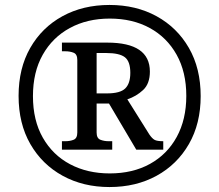

<svg xmlns="http://www.w3.org/2000/svg" viewBox="-20 -745 885 775"><path d="M422 10Q316 10 233 -35.5Q150 -81 102.5 -163.5Q55 -246 55 -358Q55 -469 102 -551.5Q149 -634 232 -679.5Q315 -725 422 -725Q529 -725 612 -679.5Q695 -634 742.5 -551.5Q790 -469 790 -357Q790 -246 742.5 -163.5Q695 -81 612 -35.5Q529 10 422 10ZM423 -45Q516 -45 585.5 -83.5Q655 -122 693.5 -192.5Q732 -263 732 -358Q732 -454 693 -524Q654 -594 584.5 -632Q515 -670 423 -670Q332 -670 262 -632Q192 -594 152.5 -524Q113 -454 113 -357Q113 -259 153 -189Q193 -119 263 -82Q333 -45 423 -45ZM230 -141V-175H243Q263 -175 277.5 -181Q292 -187 292 -210V-503Q292 -526 277.5 -532Q263 -538 243 -538H230V-573H413Q585 -573 585 -456Q585 -407 557.5 -381.5Q530 -356 494 -344L583 -202Q594 -186 604 -180.5Q614 -175 639 -175V-141H530L420 -327H370V-210Q370 -187 385 -181Q400 -175 419 -175H433V-141ZM412 -368Q465 -368 485.5 -388Q506 -408 506 -451Q506 -497 484 -514Q462 -531 409 -531H370V-368Z"/></svg>

Font: Noto Serif Ahom
Style: Regular
Weight: 400
Designer: Monotype Design Team
Foundry: Monotype Imaging Inc.
Version: Version 2.007; ttfautohint (v1.8.4.7-5d5b)